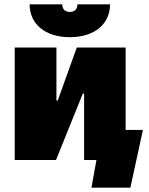

<svg xmlns="http://www.w3.org/2000/svg" viewBox="-20 -740 691 888"><path d="M117 -720C117 -629 189 -568 303 -568C417 -568 489 -629 489 -720H338C338 -699 327 -685 303 -685C279 -685 268 -699 268 -720ZM48 0H239L363 -307H369V0H426L403 128H583L641 -139H561V-520H335L247 -275H241V-520H48Z"/></svg>

Font: Fixel Text Black
Style: Regular
Weight: 900
Width: 4
Designer: AlfaBravo + MacPaw
Foundry: Kyrylo Tkachov, Marchela Mozhyna, Serhii Makarenko, Maria Weinstein, Zakhar Kryvoshyya
Version: Version 1.211